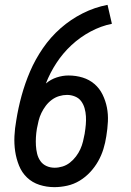

<svg xmlns="http://www.w3.org/2000/svg" viewBox="-20 -763 540 791"><path d="M204 8Q172 8 142.5 -1.5Q113 -11 91.5 -31.5Q70 -52 58.5 -80.5Q47 -109 42.5 -139.5Q38 -170 39.5 -202Q41 -234 47 -267Q55 -318 69 -369Q83 -420 104 -469Q125 -518 156.5 -564Q188 -610 229.5 -646.5Q271 -683 320.5 -708Q370 -733 423 -743L441 -665Q396 -656 353 -633Q310 -610 274.5 -577Q239 -544 212.5 -503.5Q186 -463 169 -419Q189 -436 213.5 -444Q238 -452 262 -452Q293 -452 320.5 -443.5Q348 -435 369 -417Q390 -399 402.5 -373.5Q415 -348 420.5 -320Q426 -292 424.5 -262Q423 -232 418 -202Q414 -175 406 -149Q398 -123 384.5 -99Q371 -75 351.5 -54Q332 -33 308 -18.5Q284 -4 257 2Q230 8 204 8ZM205 -72Q221 -72 237.5 -77Q254 -82 268 -93Q282 -104 293 -118.5Q304 -133 311 -148.5Q318 -164 322 -180.5Q326 -197 329 -213V-214Q332 -232 333.5 -249.5Q335 -267 334 -284Q333 -301 328.5 -317Q324 -333 314.5 -346Q305 -359 289 -365.5Q273 -372 256 -372Q240 -372 223.5 -367Q207 -362 193 -351.5Q179 -341 168.5 -327Q158 -313 150.5 -297.5Q143 -282 139 -265.5Q135 -249 132 -233Q129 -215 128 -197.5Q127 -180 128 -163Q129 -146 133 -129.5Q137 -113 146.5 -99.5Q156 -86 171.5 -79Q187 -72 205 -72Z"/></svg>

Font: Iosevka Curly Slab Medium
Style: Italic
Weight: 500
Italic angle: -9°
Monospace: yes
Designer: Belleve Invis
Foundry: Belleve Invis
Version: Version 22.1.2; ttfautohint (v1.8.4)